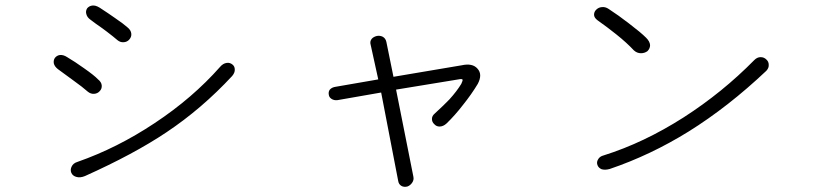

<svg xmlns="http://www.w3.org/2000/svg" viewBox="-20 -719 3040 716"><path d="M230.5 -505.9Q215.8 -515.6 202.1 -513.7Q191.4 -511.7 184.6 -502.9Q178.7 -494.1 180.7 -482.4Q183.6 -470.7 196.3 -460.9Q227.5 -438.5 251 -420.9Q289.1 -393.6 307.6 -377Q318.4 -368.2 331.1 -369.1Q343.8 -370.1 351.6 -378.9Q360.4 -387.7 359.4 -400.4Q358.4 -413.1 344.7 -423.8Q332 -437.5 293 -464.8Q258.8 -489.3 230.5 -505.9ZM351.6 -690.4Q335.9 -700.2 323.2 -698.2Q311.5 -696.3 304.7 -687.5Q298.8 -677.7 301.8 -667Q304.7 -654.3 317.4 -645.5L336.9 -630.9Q365.2 -611.3 378.9 -600.6Q403.3 -582 418 -569.3Q428.7 -560.5 441.4 -561.5Q454.1 -562.5 461.9 -571.3Q470.7 -581.1 469.7 -592.8Q468.8 -606.4 455.1 -617.2Q442.4 -628.9 408.2 -652.3Q384.8 -668.9 351.6 -690.4ZM845.7 -435.5Q856.4 -448.2 855.5 -460Q855.5 -471.7 846.7 -478.5Q836.9 -486.3 825.2 -484.4Q811.5 -482.4 800.8 -469.7Q698.2 -353.5 556.6 -259.8Q417 -167 268.6 -115.2Q252.9 -110.4 247.1 -97.7Q241.2 -85.9 246.1 -74.2Q251 -63.5 263.7 -59.6Q278.3 -54.7 296.9 -62.5Q479.5 -144.5 600.6 -225.6Q732.4 -313.5 845.7 -435.5Z M1232.4 -395.5Q1217.8 -393.6 1210 -384.8Q1204.1 -377 1206.1 -366.2Q1207 -356.4 1215.8 -350.6Q1225.6 -343.8 1239.3 -345.7L1401.4 -374L1464.8 -44.9Q1466.8 -31.2 1477.5 -25.4Q1486.3 -20.5 1499 -23.4Q1509.8 -27.3 1516.6 -37.1Q1524.4 -47.9 1521.5 -60.5L1457 -384.8L1689.5 -422.9Q1703.1 -425.8 1705.1 -421.9Q1706.1 -418.9 1700.2 -406.2Q1683.6 -378.9 1656.2 -348.6Q1637.7 -329.1 1601.6 -295.9Q1590.8 -287.1 1590.8 -275.4Q1590.8 -263.7 1599.6 -255.9Q1607.4 -247.1 1619.1 -247.1Q1632.8 -247.1 1645.5 -258.8Q1676.8 -289.1 1706.1 -327.1Q1738.3 -367.2 1761.7 -406.2Q1780.3 -441.4 1760.7 -462.9Q1742.2 -484.4 1702.1 -475.6L1447.3 -432.6L1420.9 -562.5Q1418 -576.2 1407.2 -582Q1397.5 -586.9 1385.7 -585Q1373 -582 1366.2 -574.2Q1358.4 -564.5 1362.3 -551.8L1390.6 -422.9Z M2250 -685.5Q2237.3 -694.3 2223.6 -692.4Q2211.9 -691.4 2203.1 -682.6Q2195.3 -674.8 2195.3 -664.1Q2195.3 -653.3 2208 -643.6Q2248 -615.2 2278.3 -590.8Q2317.4 -559.6 2343.8 -531.2Q2355.5 -520.5 2370.1 -520.5Q2383.8 -520.5 2394.5 -528.3Q2404.3 -538.1 2404.3 -550.8Q2403.3 -564.5 2389.6 -578.1Q2370.1 -597.7 2325.2 -631.8Q2286.1 -662.1 2250 -685.5ZM2793 -495.1Q2673.8 -374 2529.3 -281.2Q2380.9 -186.5 2231.4 -139.6Q2215.8 -135.7 2210 -124Q2204.1 -114.3 2208 -103.5Q2211.9 -92.8 2223.6 -87.9Q2236.3 -84 2253.9 -88.9Q2406.2 -140.6 2547.9 -228.5Q2695.3 -320.3 2837.9 -455.1Q2847.7 -465.8 2846.7 -477.5Q2846.7 -489.3 2837.9 -497.1Q2829.1 -505.9 2816.4 -505.9Q2803.7 -505.9 2793 -495.1Z"/></svg>

Font: Gulim
Style: Regular
Weight: 400
Version: Version 2.21